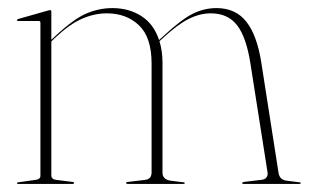

<svg xmlns="http://www.w3.org/2000/svg" viewBox="-20 -455 764 475"><path d="M107 -426V-356.5L116 -365Q162 -408 193.5 -421.5Q225 -435 258 -435Q299 -435 329.8 -415.2Q360.5 -395.5 373.5 -356L383.5 -365Q428 -406.5 456.5 -420.8Q485 -435 515.5 -435Q563 -435 589.5 -401.2Q616 -367.5 626.5 -300L669 -28Q671.5 -10 689 -8L721 -4Q724 -4 724 -2Q724 0 721 0H583Q579 0 579 -2Q579 -4 584 -5L626 -10Q636 -11 639.5 -16.5Q643 -22 642 -28L599.5 -298Q589.5 -362.5 566.8 -392.2Q544 -422 501.5 -422Q474 -422 446.5 -408Q419 -394 385.5 -363L374.5 -353Q382 -329 382 -300V-28Q382 -11 402 -8L434 -4Q437 -4 437 -2Q437 0 434 0H296Q292 0 292 -2Q292 -5 297 -5L339 -10Q349 -11.5 352 -16.8Q355 -22 355 -28V-298Q355 -362.5 324 -392.2Q293 -422 244 -422Q214 -422 183.2 -408.8Q152.5 -395.5 118 -363L107 -352.5V-21Q107 -11.5 119 -10L159 -5Q163 -5 163 -2Q163 0 160 0H24Q22 0 22 -2Q22 -3.5 25 -4L68 -10Q80 -11.5 80 -20V-399Q80 -403 76 -403H24Q22 -403 22 -405Q22 -406.5 25 -408L99 -429Q102 -430 104 -430Q107 -430 107 -426Z"/></svg>

Font: Fraunces 144pt S000 Thin
Style: Regular
Weight: 100
Version: Version 1.000; ttfautohint (v1.8.3)